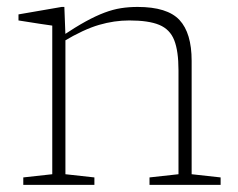

<svg xmlns="http://www.w3.org/2000/svg" viewBox="-20 -520 669 540"><path d="M164 -421.5V-30L245.5 -21V0H45.5V-21L127 -30V-448Q119 -449 92.5 -453Q66 -457 32 -462.5V-479.5L153.5 -500.5H161ZM400.5 -21 482 -30V-322.5Q482 -376.5 470 -407Q458 -437.5 428 -450Q398 -462.5 343.5 -462.5Q301.5 -462.5 258.5 -450Q215.5 -437.5 158.5 -403.5L155 -419Q192.5 -444 221.2 -459.8Q250 -475.5 274 -484.5Q298 -493.5 320.2 -497Q342.5 -500.5 367 -500.5Q450.5 -500.5 484.8 -463.8Q519 -427 519 -349V-30L600.5 -21V0H400.5Z"/></svg>

Font: Newsreader 9pt ExtraLight
Style: Regular
Weight: 250
Designer: Hugues Gentile
Foundry: Production Type
Version: Version 1.003